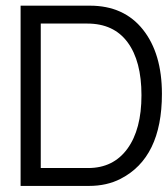

<svg xmlns="http://www.w3.org/2000/svg" viewBox="-20 -645 577 660"><path d="M280.3 -564H120.1V-67.4H283.2Q369.6 -67.4 418 -133.8Q466.3 -200.2 466.3 -317.6Q466.3 -435.1 418.7 -499.5Q371.1 -564 280.3 -564ZM285.6 -5.9H50.8V-625.5H289.1Q405.8 -625.5 471.2 -543.5Q536.6 -461.4 536.6 -322.3Q536.6 -103 394.5 -30.3Q347.2 -5.9 285.6 -5.9Z"/></svg>

Font: RIT Meera New
Style: Regular
Weight: 400
Designer: Hussain K H
Foundry: RIT
Version: 1.6.2